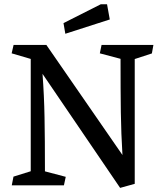

<svg xmlns="http://www.w3.org/2000/svg" viewBox="-20 -892 785 924"><path d="M127.9 -67.9V-608.4L36.1 -635.3L45.4 -675.8H203.1L569.3 -146Q563 -249 561.5 -351.8Q560.1 -454.6 560.1 -608.9L460.4 -635.3L468.8 -675.8H718.3L710.9 -634.8L628.4 -607.9V-7.3L558.1 12.2L184.6 -536.6Q192.4 -432.6 194.3 -328.1Q196.3 -223.6 196.3 -67.4L296.4 -41L287.6 0H36.6L44.9 -42ZM285.6 -780.8 465.3 -871.6H495.1L508.3 -798.3L294.4 -729.5Z"/></svg>

Font: Vesper Libre
Style: Regular
Weight: 400
Designer: Robert Keller & Kimya Gandhi
Foundry: Mota Italic
Version: Version 1.058